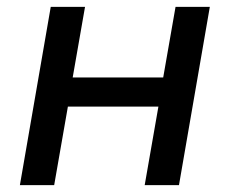

<svg xmlns="http://www.w3.org/2000/svg" viewBox="-20 -540 670 560"><path d="M492 -520 456 -314H192L228 -520H128L38 0H138L178 -229H442L402 0H502L592 -520Z"/></svg>

Font: Fixel Display Medium
Style: Italic
Weight: 500
Italic angle: -10°
Designer: AlfaBravo + MacPaw
Foundry: Kyrylo Tkachov, Marchela Mozhyna, Serhii Makarenko, Maria Weinstein, Zakhar Kryvoshyya
Version: Version 1.210;Glyphs 3.2 (3217)